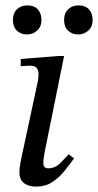

<svg xmlns="http://www.w3.org/2000/svg" viewBox="-20 -684 364 713"><path d="M115 9Q85 9 68.5 -4.5Q52 -18 52 -44Q52 -57 55.5 -77.5Q59 -98 69 -142L120 -380Q120 -380 121.5 -389Q123 -398 123 -411Q123 -421 117 -430.5Q111 -440 91 -440Q78 -440 67.5 -439Q57 -438 57 -438V-465L196 -476H218L146 -120Q146 -120 143.5 -104.5Q141 -89 141 -78Q141 -59 159 -59Q185 -59 204 -78.5Q223 -98 235 -111L255 -96Q238 -72 218 -47.5Q198 -23 173 -7Q148 9 115 9ZM80 -556Q58 -556 43 -570Q28 -584 28 -610Q28 -635 43 -649.5Q58 -664 82 -664Q107 -664 120.5 -649Q134 -634 134 -610Q134 -585 118 -570.5Q102 -556 80 -556ZM270 -556Q248 -556 233 -570Q218 -584 218 -610Q218 -635 233 -649.5Q248 -664 272 -664Q297 -664 310.5 -649Q324 -634 324 -610Q324 -585 308 -570.5Q292 -556 270 -556Z"/></svg>

Font: STIX Two Text
Style: Italic
Weight: 400
Italic angle: -12°
Designer: Ross Mills, John Hudson & Paul Hanslow, Tiro Typeworks Ltd; with prior portions MicroPress Inc. and Coen Hoffman, Elsevi
Foundry: Tiro Typeworks Ltd
Version: Version 2.13 b171